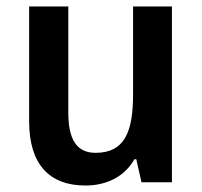

<svg xmlns="http://www.w3.org/2000/svg" viewBox="-20 -563 624 593"><path d="M511 -543H391V-272C391 -154 364 -91 275 -91C217 -91 191 -132 191 -215V-543H70V-188C70 -56 132 10 244 10C307 10 364 -16 395 -71H401L417 0H511Z"/></svg>

Font: Noto Sans Arabic SemCond SemBd
Style: Regular
Weight: 600
Width: 4
Designer: Monotype Design Team, Nadine Chahine, Nizar Qandah and Khaled Hosny
Foundry: Monotype Imaging Inc.
Version: Version 2.012